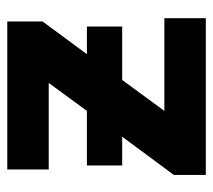

<svg xmlns="http://www.w3.org/2000/svg" viewBox="-49 -537 586 528"><g transform="rotate(-90 244.0 -273.0)"><path d="M449 -546V-449L359 -327H435V-230H288L203 -114H458V0H27V-88L132 -230H53V-327H203L280 -432H42V-546Z"/></g></svg>

Font: Noto IKEA Arabic
Style: Bold
Weight: 700
Designer: Monotype Design Team
Foundry: Monotype Imaging Inc.
Version: Version 1.200